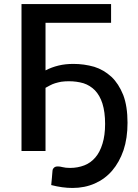

<svg xmlns="http://www.w3.org/2000/svg" viewBox="-20 -740 674 941"><path d="M203.1 -628.4V-395Q232.9 -410.6 267.6 -418.9Q300.3 -426.8 339.8 -426.8Q392.1 -426.8 441.9 -412.6Q487.8 -398.4 526.4 -363.3Q561.5 -330.1 584 -274.4Q605 -219.2 605 -138.2Q605 -62.5 585.4 -3.9Q564.9 55.2 529.8 96.2Q494.6 137.2 444.8 159.2Q395 181.2 335.4 181.2Q286.1 181.2 231 167Q232.9 143.6 234.4 131.8Q234.9 126 235.8 114.5Q236.8 103 237.3 97.2Q237.8 87.9 245.1 81.5Q251 75.7 263.7 75.7Q273.4 75.7 286.6 79.1Q301.3 83 323.7 83Q360.8 83 393.6 70.3Q424.8 58.1 447.3 31.7Q469.7 5.9 482.4 -36.1Q495.1 -77.1 495.1 -132.8Q495.1 -190.9 481.9 -232.9Q469.7 -271.5 445.3 -297.4Q420.9 -321.8 389.2 -332Q356 -341.8 317.4 -341.8Q298.8 -341.8 280.3 -339.4Q264.6 -336.4 250 -332Q237.3 -328.1 224.6 -321.3Q206.1 -311.5 203.1 -309.6V0H85.4V-720.2H524.4V-628.4Z"/></svg>

Font: Lato-SemiBold
Style: Regular
Weight: 500
Designer: Lukasz Dziedzic with Adam Twardoch and Botio Nikoltchev
Foundry: tyPoland Lukasz Dziedzic
Version: ""